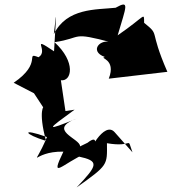

<svg xmlns="http://www.w3.org/2000/svg" viewBox="-20 -751 754 842"><path d="M331 -109C335 -143 177 -182 324 -234C169 -171 187 -182 307 -270L267 -264L247 -399C295 -393 314 -479 219 -566C347 -585 285 -614 473 -564C421 -586 368 -527 440 -501C411 -495 492 -495 457 -406L714 -436C630 -629 685 -592 612 -651C611 -700 621 -682 496 -596C533 -723 551 -753 487 -717C402 -708 273 -717 216 -601C231 -734 226 -681 217 -526C108 -599 197 -529 149 -500C87 -524 170 -477 40 -388L129 -342L171 -278C175 -292 145 -268 182 -133C87 -162 68 -192 186 -150C120 7 116 -89 258 -86C195 44 254 -34 356 -78L323 -65C417 -45 410 -28 316 71C455 -28 450 -26 449 -123C570 -102 534 -158 561 -83L483 -171C437 -224 361 -78 367 -60C403 -113 413 -164 364 -125Z"/></svg>

Font: Asimov Silicon
Style: Regular
Weight: 400
Designer: Google
Version: Version 2.000980; 2014